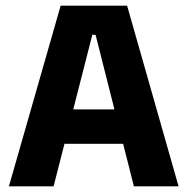

<svg xmlns="http://www.w3.org/2000/svg" viewBox="-20 -659 663 679"><path d="M11.5 0 194.5 -639H429.5L611.5 0H453.5L318 -536H306.5L169.5 0ZM167 -150.5V-272H455V-150.5Z"/></svg>

Font: Anek Bangla Medium
Style: Bold
Weight: 700
Version: Version 1.003